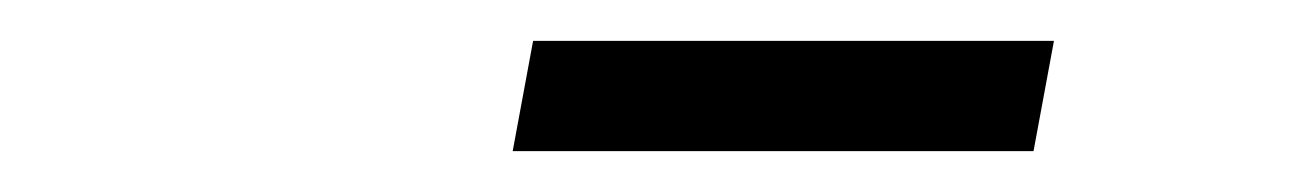

<svg xmlns="http://www.w3.org/2000/svg" viewBox="-20 -675 640 94"><path d="M231 -601 241 -655H496L486 -601Z"/></svg>

Font: Source Code Pro
Style: Italic
Weight: 400
Italic angle: -11°
Monospace: yes
Designer: Paul D. Hunt, Teo Tuominen
Foundry: Adobe Systems Incorporated
Version: Version 1.050;PS 1.000;hotconv 16.6.51;makeotf.lib2.5.65220